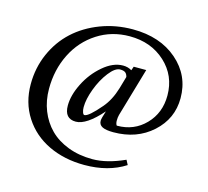

<svg xmlns="http://www.w3.org/2000/svg" viewBox="-100 -792 1003 925"><g transform="rotate(15 401.0 -330.0)"><path d="M395 16.1Q295.4 16.1 216.1 -21.7Q136.7 -59.6 91.1 -130.6Q45.4 -201.7 45.4 -293.9Q45.4 -375.5 76.9 -446.8Q108.4 -518.1 162.8 -568.1Q217.3 -618.2 292.7 -647Q368.2 -675.8 453.1 -675.8Q589.4 -675.8 674.8 -601.8Q760.3 -527.8 760.3 -414.6Q760.3 -312 683.1 -242.2Q606 -172.4 489.3 -172.4Q452.1 -172.4 434.3 -181.4Q416.5 -190.4 416.5 -210.4Q416.5 -222.2 429.2 -260.3Q354 -174.8 301.3 -174.8Q244.6 -174.8 244.6 -240.2Q244.6 -291.5 274.2 -350.8Q303.7 -410.2 353.3 -452.6Q402.8 -495.1 452.6 -495.1Q477.1 -495.1 496.1 -483.4L502.9 -502.9H565.4L494.6 -259.8Q491.2 -247.6 491.2 -229.5Q491.2 -223.1 493.4 -215.3Q495.6 -207.5 499 -207.5Q583 -207.5 639.4 -265.4Q695.8 -323.2 695.8 -410.6Q695.8 -509.3 625 -574.5Q554.2 -639.6 447.3 -639.6Q357.9 -639.6 286.4 -593.5Q214.8 -547.4 175.5 -468.8Q136.2 -390.1 136.2 -294.9Q136.2 -236.3 156 -186.3Q175.8 -136.2 212.2 -99.6Q248.5 -63 303.5 -42Q358.4 -21 425.3 -21Q497.1 -21 585.4 -61L597.7 -37.6Q514.2 16.1 395 16.1ZM333.5 -216.3Q354 -216.3 410.6 -282.7Q445.3 -323.2 463.9 -385.3L481.4 -445.8Q478 -460.4 469.5 -466.8Q460.9 -473.1 444.3 -473.1Q418.9 -473.1 389.2 -434.8Q359.4 -396.5 339.8 -344.2Q320.3 -292 320.3 -252.4Q320.3 -237.8 324.2 -227.1Q328.1 -216.3 333.5 -216.3Z"/></g></svg>

Font: Elstob 14pt SemiBold
Style: Regular
Weight: 600
Designer: Peter S. Baker
Version: Version 1.015